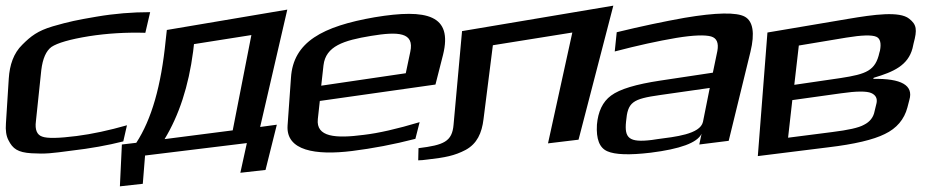

<svg xmlns="http://www.w3.org/2000/svg" viewBox="-71 -518 3305 679"><path d="M365 -18 378 -75C315 -57 255 -44 200 -37C137 -29 96 -28 78 -35C60 -41 52 -59 56 -89L75 -270C80 -311 92 -338 111 -352C132 -366 176 -379 244 -390C308 -400 375 -404 443 -402L460 -475C397 -475 334 -470 270 -459C200 -447 175 -442 116 -425C62 -409 38 -390 8 -360C-23 -330 -37 -288 -40 -240L-50 -82C-52 -57 -49 -37 -41 -22C-26 8 -8 21 40 24C91 27 112 24 180 15C249 7 310 -4 365 -18Z M752 -57 511 -26C562 -110 596 -213 612 -336L615 -362L818 -394ZM515 -376C499 -214 465 -96 411 -13L360 -7L353 141L434 132L442 32L802 -12L779 93L868 83L908 -77L849 -69L945 -484L519 -412Z M1254 -457C1070 -425 966 -370 958 -243L946 -74C940 15 1045 32 1174 16C1246 7 1321 -7 1398 -27L1413 -86C1333 -62 1267 -47 1215 -41C1116 -28 1046 -33 1053 -97L1060 -161L1469 -219L1496 -325C1530 -464 1441 -488 1254 -457ZM1241 -391C1338 -407 1395 -404 1380 -335L1364 -259L1065 -215L1073 -287C1081 -355 1144 -375 1241 -391Z M1409 6 1408 49C1416 49 1428 48 1442 46C1503 39 1536 33 1576 12C1616 -10 1633 -47 1639 -97L1672 -358L1953 -403L1867 -11L1975 -24L2098 -498L1563 -408L1533 -77C1528 -17 1498 -5 1409 6Z M2506 -20 2583 -335C2599 -401 2592 -443 2563 -459C2534 -475 2462 -474 2350 -455C2277 -442 2196 -425 2110 -404L2103 -336C2183 -357 2256 -373 2321 -384C2382 -394 2423 -395 2444 -389C2464 -383 2471 -366 2466 -338L2450 -261L2264 -233C2178 -220 2121 -203 2090 -180C2060 -158 2044 -123 2040 -77C2037 -26 2049 5 2077 17C2104 29 2155 31 2230 22C2334 9 2395 -13 2410 -45L2402 -7ZM2143 -88C2149 -157 2165 -168 2264 -182L2439 -207L2415 -87C2405 -43 2315 -34 2254 -26L2234 -23C2153 -13 2137 -30 2143 -88Z M3156 -347 3160 -365C3173 -413 3171 -431 3144 -452C3110 -479 3021 -467 2927 -451L2643 -403L2609 34L2858 3C2951 -8 3018 -24 3058 -44C3100 -64 3127 -96 3138 -138L3145 -165C3160 -216 3117 -241 3017 -239L3019 -243C3090 -264 3140 -287 3156 -347ZM2902 -242 2738 -218 2754 -357 2922 -385C2977 -394 3012 -395 3028 -388C3042 -382 3046 -365 3041 -339L3039 -332C3025 -268 2993 -256 2902 -242ZM3022 -125C3018 -103 3005 -87 2985 -77C2966 -66 2928 -58 2872 -51L2716 -31L2731 -164L2903 -188C2958 -196 2994 -196 3010 -189C3026 -182 3032 -170 3029 -154Z"/></svg>

Font: Gamestation Warped
Style: Italic
Weight: 400
Designer: Jonas Hecksher
Foundry: Jonas Hecksher, Playtypeª, e-types AS
Version: Version 1.003